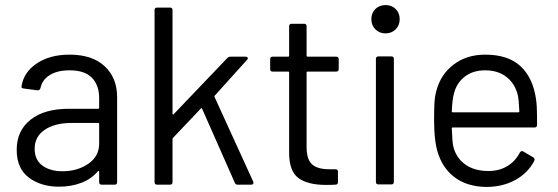

<svg xmlns="http://www.w3.org/2000/svg" viewBox="-20 -730 2204 759"><path d="M443 -346V-10Q443 0 433 0H382Q372 0 372 -10V-51Q372 -53 370.5 -54Q369 -55 367 -53Q342 -23 302 -7.5Q262 8 213 8Q142 8 94 -28Q46 -64 46 -138Q46 -213 100.5 -256.5Q155 -300 252 -300H368Q372 -300 372 -304V-342Q372 -393 343.5 -422.5Q315 -452 255 -452Q207 -452 177 -433.5Q147 -415 140 -382Q137 -372 128 -373L74 -380Q63 -382 65 -388Q73 -444 125 -479Q177 -514 255 -514Q345 -514 394 -468Q443 -422 443 -346ZM372 -162V-240Q372 -244 368 -244H263Q197 -244 157 -217Q117 -190 117 -142Q117 -98 147.5 -75.5Q178 -53 227 -53Q286 -53 329 -82.5Q372 -112 372 -162Z M591 -10V-690Q591 -700 601 -700H652Q662 -700 662 -690V-281Q662 -279 663.5 -278Q665 -277 667 -279L879 -501Q884 -506 891 -506H951Q957 -506 959 -502Q961 -498 957 -494L829 -352Q827 -350 828 -347L981 -12L982 -8Q982 0 973 0H919Q911 0 908 -8L779 -300Q777 -304 774 -301L664 -185Q662 -183 662 -180V-10Q662 0 652 0H601Q591 0 591 -10Z M1309 -447H1196Q1192 -447 1192 -443V-148Q1192 -100 1213.5 -80.5Q1235 -61 1281 -61H1306Q1316 -61 1316 -51V-10Q1316 0 1306 0Q1294 1 1269 1Q1197 1 1160 -26Q1123 -53 1123 -126V-443Q1123 -447 1119 -447H1058Q1048 -447 1048 -457V-496Q1048 -506 1058 -506H1119Q1123 -506 1123 -510V-626Q1123 -636 1133 -636H1182Q1192 -636 1192 -626V-510Q1192 -506 1196 -506H1309Q1319 -506 1319 -496V-457Q1319 -447 1309 -447Z M1448 -654Q1448 -679 1464 -694.5Q1480 -710 1504 -710Q1528 -710 1544 -694.5Q1560 -679 1560 -654Q1560 -630 1544 -614Q1528 -598 1504 -598Q1480 -598 1464 -614Q1448 -630 1448 -654ZM1466 -11V-497Q1466 -507 1476 -507H1527Q1537 -507 1537 -497V-11Q1537 -1 1527 -1H1476Q1466 -1 1466 -11Z M2103 -268V-236Q2103 -226 2093 -226H1770Q1766 -226 1766 -222Q1768 -167 1772 -151Q1783 -106 1819 -80Q1855 -54 1911 -54Q1953 -54 1985 -73Q2017 -92 2035 -127Q2041 -136 2049 -131L2088 -108Q2096 -103 2092 -94Q2067 -46 2017 -18.5Q1967 9 1902 9Q1831 8 1783 -25Q1735 -58 1714 -117Q1696 -165 1696 -255Q1696 -297 1697.5 -323.5Q1699 -350 1705 -371Q1722 -436 1773.5 -475Q1825 -514 1898 -514Q1989 -514 2038 -468Q2087 -422 2099 -338Q2103 -310 2103 -268ZM1774 -358Q1768 -337 1766 -290Q1766 -286 1770 -286H2029Q2033 -286 2033 -290Q2031 -335 2027 -354Q2016 -399 1982.5 -425.5Q1949 -452 1898 -452Q1849 -452 1816.5 -426.5Q1784 -401 1774 -358Z"/></svg>

Font: Barlow
Style: Regular
Weight: 400
Designer: Jeremy Tribby
Foundry: Tribby Type
Version: Version 1.408;December 10, 2018;FontCreator 11.5.0.2430 64-b